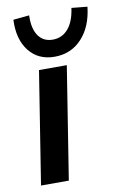

<svg xmlns="http://www.w3.org/2000/svg" viewBox="-86 -800 539 850"><g transform="rotate(-10 184.0 -375.5)"><path d="M28 0 108 -505H233L153 0ZM187 -551Q114 -551 72.5 -603.5Q31 -656 35 -744L107 -751Q105 -691 127.5 -659Q150 -627 192 -627Q234 -627 261.5 -659Q289 -691 297 -751L368 -744Q358 -655 309.5 -603Q261 -551 187 -551Z"/></g></svg>

Font: Mulish
Style: Bold Italic
Weight: 700
Italic angle: -9°
Designer: Vernon Adams
Foundry: Vernon Adams
Version: Version 3.603; ttfautohint (v1.8.3)